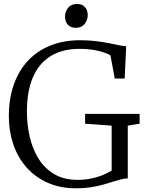

<svg xmlns="http://www.w3.org/2000/svg" viewBox="-20 -958 752 988"><path d="M371.5 11Q289.5 11 225 -17.8Q160.5 -46.5 116 -97.2Q71.5 -148 48.5 -215.2Q25.5 -282.5 25.5 -359.5Q25.5 -452 51.8 -524.8Q78 -597.5 126.2 -648Q174.5 -698.5 242.2 -724.8Q310 -751 393 -751Q433 -751 470 -746.8Q507 -742.5 538.5 -736.2Q570 -730 593.5 -725.2Q617 -720.5 629.5 -720L621.5 -554H570.5L548.5 -672.5Q541 -678.5 519.8 -686.5Q498.5 -694.5 465.2 -700.5Q432 -706.5 387.5 -706.5Q301.5 -706.5 241.2 -669.8Q181 -633 149.8 -561.2Q118.5 -489.5 118.5 -383.5Q118.5 -317.5 132.8 -254.8Q147 -192 178 -142Q209 -92 258.8 -62.2Q308.5 -32.5 380 -32.5Q415 -32.5 446 -38.5Q477 -44.5 504 -55.2Q531 -66 554.5 -80V-311.5L418 -321.5V-372H698.5V-321.5L637.5 -311.5V-40Q618 -39.5 597.8 -34Q577.5 -28.5 554.8 -21Q532 -13.5 505 -6.2Q478 1 445.2 6Q412.5 11 371.5 11ZM369 -815Q343 -815 328.8 -831Q314.5 -847 314.5 -872Q314.5 -897.5 330.2 -917.5Q346 -937.5 376 -937.5H377Q403 -937.5 417.2 -921.5Q431.5 -905.5 431.5 -880Q431.5 -855 415.8 -835Q400 -815 370 -815Z"/></svg>

Font: Merriweather 36pt Light
Style: Regular
Weight: 300
Designer: Eben Sorkin
Foundry: Eben Sorkin
Version: Version 2.100